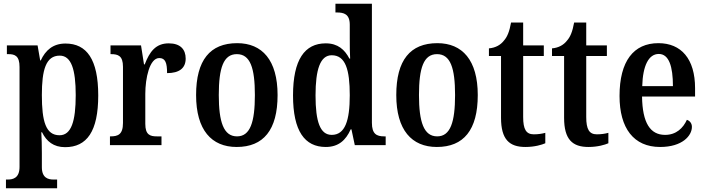

<svg xmlns="http://www.w3.org/2000/svg" viewBox="-20 -780 3794 1032"><path d="M12 232H287V185H267C240 185 205 177 205 119V43C205 3 204 -37 202 -69H206C230 -20 268 11 330 11C447 11 508 -74 508 -267C508 -461 446 -546 332 -546C264 -546 224 -509 199 -455H196L182 -536H17V-489H25C60 -489 85 -480 85 -420V117C85 177 50 185 22 185H12ZM300 -53C226 -53 205 -128 205 -269C205 -403 226 -481 301 -481C363 -481 387 -407 387 -269C387 -128 363 -53 300 -53Z M571 0H848V-47H823C787 -47 761 -55 761 -114V-275C761 -360 784 -468 836 -468C869 -468 878 -442 878 -387C944 -387 978 -414 978 -465C978 -514 950 -547 887 -547C817 -547 784 -502 758 -434H754L738 -536H574V-489H577C615 -489 641 -480 641 -421V-119C641 -56 613 -47 574 -47H571Z M1252 10C1396 10 1472 -81 1472 -269C1472 -457 1389 -548 1255 -548C1109 -548 1034 -457 1034 -269C1034 -81 1117 10 1252 10ZM1254 -47C1182 -47 1156 -124 1156 -269C1156 -415 1181 -489 1253 -489C1325 -489 1350 -415 1350 -269C1350 -124 1325 -47 1254 -47Z M1731 10C1799 10 1839 -26 1865 -85H1869L1887 0H2053V-47H2045C2004 -47 1979 -60 1979 -120V-760H1783V-713H1790C1828 -713 1860 -705 1860 -647V-574C1860 -537 1860 -496 1862 -465H1858C1833 -513 1796 -547 1731 -547C1618 -547 1555 -460 1555 -267C1555 -75 1618 10 1731 10ZM1763 -55C1701 -55 1676 -125 1676 -267C1676 -406 1701 -483 1763 -483C1837 -483 1860 -406 1860 -268C1860 -132 1835 -55 1763 -55Z M2328 10C2472 10 2548 -81 2548 -269C2548 -457 2465 -548 2331 -548C2185 -548 2110 -457 2110 -269C2110 -81 2193 10 2328 10ZM2330 -47C2258 -47 2232 -124 2232 -269C2232 -415 2257 -489 2329 -489C2401 -489 2426 -415 2426 -269C2426 -124 2401 -47 2330 -47Z M2804 10C2854 10 2893 -2 2911 -10V-66C2892 -61 2873 -58 2849 -58C2808 -58 2792 -85 2792 -151V-479H2903V-536H2792V-659H2727C2718 -609 2706 -581 2688 -561C2671 -539 2644 -523 2608 -520V-479H2673V-147C2673 -30 2718 10 2804 10Z M3143 10C3193 10 3232 -2 3250 -10V-66C3231 -61 3212 -58 3188 -58C3147 -58 3131 -85 3131 -151V-479H3242V-536H3131V-659H3066C3057 -609 3045 -581 3027 -561C3010 -539 2983 -523 2947 -520V-479H3012V-147C3012 -30 3057 10 3143 10Z M3528 10C3648 10 3699 -51 3699 -98C3699 -118 3687 -131 3672 -136C3652 -92 3615 -55 3555 -55C3475 -55 3433 -119 3431 -261H3716V-306C3716 -464 3641 -548 3519 -548C3386 -548 3310 -452 3310 -264C3310 -91 3386 10 3528 10ZM3597 -317H3432C3435 -428 3467 -490 3521 -490C3576 -490 3597 -422 3597 -317Z"/></svg>

Font: Noto Serif Ethiopic Condensed SemiBold
Style: Regular
Weight: 600
Width: 3
Designer: Monotype Design Team
Foundry: Monotype Imaging Inc.
Version: Version 2.102